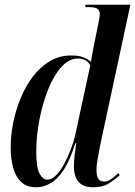

<svg xmlns="http://www.w3.org/2000/svg" viewBox="-20 -780 570 810"><path d="M132 10Q92 10 68.5 -13Q45 -36 35 -74.5Q25 -113 25 -158Q25 -207 35.5 -260.5Q46 -314 66.5 -364.5Q87 -415 118 -456Q149 -497 189.5 -521.5Q230 -546 281 -546Q311 -546 330 -539Q349 -532 364 -519Q366 -536 370 -556.5Q374 -577 376 -588L395 -680Q401 -706 401 -722Q401 -734 392 -742Q383 -750 355 -750H339L341 -760H530L409 -197Q405 -178 400 -153Q395 -128 391 -104Q387 -80 387 -65Q387 -37 395 -25.5Q403 -14 420 -14Q435 -14 450.5 -25.5Q466 -37 479 -50L485 -41Q459 -18 435.5 -4Q412 10 372 10Q292 10 292 -78Q292 -106 295 -128Q298 -150 302 -176H298Q275 -103 248 -62.5Q221 -22 191.5 -6Q162 10 132 10ZM180 -22Q198 -22 216.5 -40.5Q235 -59 251 -89Q267 -119 279.5 -152Q292 -185 298 -213L361 -505Q344 -533 308 -533Q271 -533 239 -497.5Q207 -462 183.5 -403.5Q160 -345 146.5 -276Q133 -207 133 -141Q133 -73 147 -47.5Q161 -22 180 -22Z"/></svg>

Font: Noto Serif Display ExtraCondensed SemiBold
Style: Italic
Weight: 600
Width: 2
Italic angle: -12°
Designer: Monotype Design Team
Foundry: Monotype Imaging Inc.
Version: Version 2.009